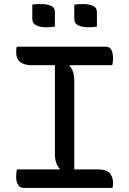

<svg xmlns="http://www.w3.org/2000/svg" viewBox="-20 -931 640 951"><path d="M537 0H100Q79 0 69.5 -15.5Q60 -31 60 -56Q60 -66 61 -75.5Q62 -85 64 -92H274L276 -96Q252 -119 252 -170V-608H138Q60 -608 60 -673Q60 -691 63 -700H501Q524 -700 532 -683.5Q540 -667 540 -641Q540 -634 539 -625Q538 -616 536 -608H326L324 -604Q348 -582 348 -530V-92H463Q508 -92 524 -73Q540 -54 540 -25Q540 -12 537 0ZM140 -908Q150 -910 162 -910.5Q174 -911 184 -911Q212 -911 232 -902.5Q252 -894 252 -870V-799Q231 -796 207 -796Q181 -796 160.5 -805Q140 -814 140 -838ZM348 -908Q369 -911 392 -911Q420 -911 440 -902.5Q460 -894 460 -870V-799Q441 -796 415 -796Q389 -796 368.5 -805Q348 -814 348 -838Z"/></svg>

Font: Recursive Mn Csl St
Style: Regular
Weight: 400
Monospace: yes
Version: Version 1.079;hotconv 1.0.112;makeotfexe 2.5.65598; ttfautoh